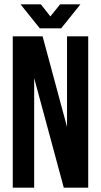

<svg xmlns="http://www.w3.org/2000/svg" viewBox="-20 -868 467 888"><path d="M138 -507V0H39V-700H177L290 -281V-700H388V0H275ZM169 -848 213 -792 258 -848H352L263 -737H164L75 -848Z"/></svg>

Font: BebasNeueW03-Regular
Style: Regular
Weight: 400
Designer: Ryoichi Tsunekawa
Foundry: Ryoichi Tsunekawa
Version: Version 1.30